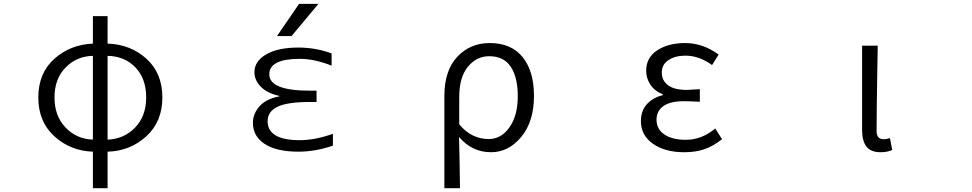

<svg xmlns="http://www.w3.org/2000/svg" viewBox="-20 -777 5040 996"><path d="M538.1 -487.3V-52.7Q623 -55.7 680.7 -115.2Q738.3 -174.8 738.3 -271.5Q738.3 -369.1 682.6 -427.2Q627 -485.4 538.1 -487.3ZM461.9 -52.7V-487.3Q377 -485.4 319.8 -426.3Q262.7 -367.2 262.7 -271.5Q262.7 -175.8 319.8 -115.7Q377 -55.7 461.9 -52.7ZM538.1 -693.4V-550.8Q657.2 -546.9 739.7 -472.2Q822.3 -397.5 822.3 -271.5Q822.3 -145.5 738.3 -69.3Q654.3 6.8 538.1 9.8V199.2H461.9V9.8Q345.7 5.9 262.2 -69.8Q178.7 -145.5 178.7 -271.5Q178.7 -397.5 261.7 -471.7Q344.7 -545.9 461.9 -550.8V-693.4Z M1368.2 -148.4Q1368.2 -50.8 1532.2 -49.8Q1615.2 -49.8 1707 -83V-21.5Q1616.2 9.8 1528.3 9.8Q1414.1 9.8 1353 -30.3Q1292 -70.3 1292 -139.6Q1292 -187.5 1326.7 -226.1Q1361.3 -264.6 1429.7 -277.3V-279.3Q1366.2 -293 1333 -327.1Q1299.8 -361.3 1299.8 -402.3Q1299.8 -459 1360.4 -494.6Q1420.9 -530.3 1528.3 -530.3Q1617.2 -530.3 1700.2 -500V-436.5Q1611.3 -471.7 1535.2 -471.7Q1377 -471.7 1377 -391.6Q1377 -306.6 1587.9 -306.6H1622.1V-248H1587.9Q1470.7 -248 1419.4 -223.1Q1368.2 -198.2 1368.2 -148.4ZM1531.2 -756.8H1631.8L1492.2 -589.8H1417Z M2285.2 199.2V-279.3Q2285.2 -411.1 2352.1 -482.4Q2418.9 -553.7 2520.5 -553.7Q2631.8 -553.7 2690.9 -481Q2750 -408.2 2750 -279.3Q2750 -146.5 2684.1 -66.9Q2618.2 12.7 2527.3 12.7Q2428.7 12.7 2361.3 -66.4Q2364.3 46.9 2366.2 199.2ZM2515.6 -55.7Q2580.1 -55.7 2623 -116.7Q2666 -177.7 2666 -278.3Q2666 -375 2629.9 -430.2Q2593.8 -485.4 2517.6 -485.4Q2452.1 -485.4 2407.2 -430.7Q2362.3 -376 2362.3 -274.4V-131.8Q2425.8 -55.7 2515.6 -55.7Z M3529.3 12.7Q3429.7 12.7 3367.2 -31.2Q3304.7 -75.2 3304.7 -148.4Q3304.7 -203.1 3336.4 -237.3Q3368.2 -271.5 3418 -283.2V-288.1Q3377 -303.7 3354.5 -336.9Q3332 -370.1 3332 -410.2Q3332 -478.5 3389.6 -516.1Q3447.3 -553.7 3534.2 -553.7Q3626 -553.7 3708 -494.1L3673.8 -439.5Q3606.4 -488.3 3536.1 -488.3Q3482.4 -488.3 3447.8 -465.3Q3413.1 -442.4 3413.1 -400.4Q3413.1 -359.4 3445.3 -335Q3477.5 -310.5 3543.9 -310.5Q3555.7 -310.5 3610.4 -314.5V-249Q3562.5 -252 3527.3 -252Q3458 -252 3421.9 -227.1Q3385.7 -202.1 3385.7 -155.3Q3385.7 -107.4 3426.3 -79.6Q3466.8 -51.8 3538.1 -51.8Q3620.1 -51.8 3690.4 -110.4L3725.6 -54.7Q3677.7 -17.6 3632.8 -2.4Q3587.9 12.7 3529.3 12.7Z M4547.9 12.7Q4498 12.7 4475.1 -16.1Q4452.1 -44.9 4452.1 -103.5V-540H4533.2Q4532.2 -489.3 4530.8 -397Q4529.3 -304.7 4528.3 -231Q4527.3 -157.2 4527.3 -96.7Q4527.3 -54.7 4564.5 -54.7Q4579.1 -54.7 4596.7 -60.5L4608.4 1Q4583 12.7 4547.9 12.7Z"/></svg>

Font: Gen Shin Gothic Monospace Normal
Style: Regular
Weight: 350
Designer: [Source Han Sans]
Ryoko NISHIZUKA  (kana & ideographs); Paul D. Hunt (Latin, Greek & Cyrillic); Wenlong ZHANG  (bopomofo
Version: Version 1.002.20150607